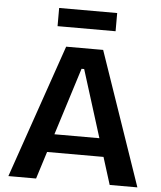

<svg xmlns="http://www.w3.org/2000/svg" viewBox="-57 -897 793 946"><g transform="rotate(5 339.0 -423.5)"><path d="M20 0 248 -660H431L658 0H521L346 -558H333L157 0ZM141 -135V-225H555V-135ZM197 -757V-847H484V-757Z"/></g></svg>

Font: Bricolage Grotesque 24pt SemiBold
Style: Regular
Weight: 600
Designer: Mathieu Triay
Foundry: Atelier Triay
Version: Version 1.001;gftools[0.9.33.dev8+g029e19f]